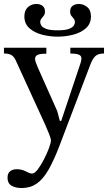

<svg xmlns="http://www.w3.org/2000/svg" viewBox="-32 -714 545 969"><path d="M77 235Q46 235 26 223Q6 211 6 183Q6 160 19.5 150Q33 140 52 140Q78 140 98.5 151Q119 162 129 162Q143 162 159 140.5Q175 119 190.5 89Q206 59 215.5 32.5Q225 6 225 -5Q225 -15 214.5 -41Q204 -67 195 -87L48 -408Q41 -425 28 -434.5Q15 -444 -12 -444V-473H202V-443Q168 -443 156.5 -436.5Q145 -430 145 -417Q145 -407 150 -395.5Q155 -384 159 -373L257 -153L270 -104H277L374 -394Q376 -399 377.5 -406.5Q379 -414 379 -419Q379 -434 363.5 -439Q348 -444 323 -444V-473H493V-444Q463 -444 449 -430.5Q435 -417 424 -388L268 22Q239 98 211.5 145Q184 192 152 213.5Q120 235 77 235ZM259 -529Q219 -529 180.5 -539Q142 -549 116.5 -571.5Q91 -594 91 -631Q91 -662 109 -678Q127 -694 152 -694Q170 -694 182.5 -684.5Q195 -675 195 -656Q195 -643 189 -635Q183 -627 177 -620Q171 -613 171 -602Q171 -594 177 -584.5Q183 -575 202 -568Q221 -561 259 -561Q297 -561 315.5 -568Q334 -575 340 -584.5Q346 -594 346 -601Q346 -613 340 -620Q334 -627 328 -634.5Q322 -642 322 -656Q322 -676 335 -685Q348 -694 366 -694Q389 -694 408 -678.5Q427 -663 427 -631Q427 -594 401.5 -571.5Q376 -549 337.5 -539Q299 -529 259 -529Z"/></svg>

Font: STIX Two Text
Style: Regular
Weight: 400
Designer: Ross Mills, John Hudson & Paul Hanslow, Tiro Typeworks Ltd; with prior portions MicroPress Inc., and Coen Hoffman.
Foundry: Tiro Typeworks Ltd
Version: Version 2.13 b171